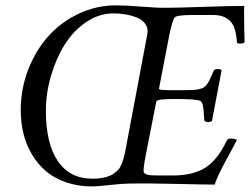

<svg xmlns="http://www.w3.org/2000/svg" viewBox="-20 -670 913 701"><path d="M585.9 -641.6Q627 -641.6 724.1 -645Q821.3 -648.4 872.1 -648.4Q870.1 -636.2 871.6 -580.1Q873 -523.9 873 -515.6Q868.2 -510.7 855.5 -510.7Q844.7 -510.7 844.7 -517.6Q841.3 -572.8 819.6 -594Q797.9 -615.2 758.8 -615.2H680.7Q621.6 -615.2 616.2 -604.5Q606 -584 596.7 -534.2L560.5 -346.7Q560.1 -344.7 563.2 -343.5Q566.4 -342.3 572 -341.8Q577.6 -341.3 584 -341.1Q590.3 -340.8 598.6 -340.8H646.5Q668.9 -340.8 681.6 -341.3Q694.3 -341.8 705.8 -344.2Q717.3 -346.7 723.1 -350.3Q729 -354 734.9 -361.3Q740.7 -368.7 745.1 -377.9Q749.5 -387.2 755.9 -401.9Q756.8 -403.8 757.3 -405Q757.8 -406.2 758.5 -408Q759.3 -409.7 759.8 -411.1Q762.7 -418 775.4 -418Q785.6 -418 789.1 -413.1L753.9 -228.5Q750 -224.6 738.3 -224.6Q727.1 -224.6 725.6 -232.4Q723.6 -272 720.9 -283.9Q718.3 -295.9 712.9 -300.8Q702.6 -308.6 618.2 -308.6Q552.7 -308.6 550.8 -299.8L512.7 -106.4Q500.5 -44.4 505.9 -39.1Q512.7 -32.2 524.4 -30.8Q536.1 -29.3 568.4 -29.3H611.3Q686.5 -29.3 732.4 -59.6Q775.9 -88.4 808.6 -158.2Q811.5 -164.1 823.2 -164.1Q840.8 -164.1 844.7 -158.2Q838.4 -146 816.9 -106.4Q795.4 -66.9 782.7 -41.3Q770 -15.6 763.7 3.9Q727.1 3.9 625 1.5Q522.9 -1 455.1 0Q426.3 0.5 379.4 5.6Q332.5 10.7 317.4 10.7Q265.1 10.7 221.7 -4.2Q178.2 -19 147.9 -44.9Q117.7 -70.8 96.7 -106Q75.7 -141.1 65.7 -181.9Q55.7 -222.7 55.7 -267.6Q55.7 -345.2 83 -415.8Q110.4 -486.3 156.5 -537.8Q202.6 -589.4 267.3 -619.9Q332 -650.4 403.3 -650.4Q438.5 -650.4 496.6 -645.8Q554.7 -641.1 585.9 -641.6ZM517.6 -543.9Q522 -565.9 511.2 -581.8Q500.5 -597.7 480.2 -605.7Q460 -613.8 438.5 -617.4Q417 -621.1 394.5 -621.1Q341.3 -621.1 294.2 -589.1Q247.1 -557.1 215.6 -506.1Q184.1 -455.1 165.8 -391.8Q147.5 -328.6 147.5 -265.6Q147.5 -146 191.2 -81.8Q234.9 -17.6 317.4 -17.6Q342.8 -17.6 362.8 -22.5Q382.8 -27.3 393.8 -35.2Q404.8 -43 410.6 -49.1Q416.5 -55.2 418.9 -60.5Q430.7 -84 436.5 -113.3Z"/></svg>

Font: Crimson
Style: Italic
Weight: 400
Italic angle: -11°
Version: Version 0.8